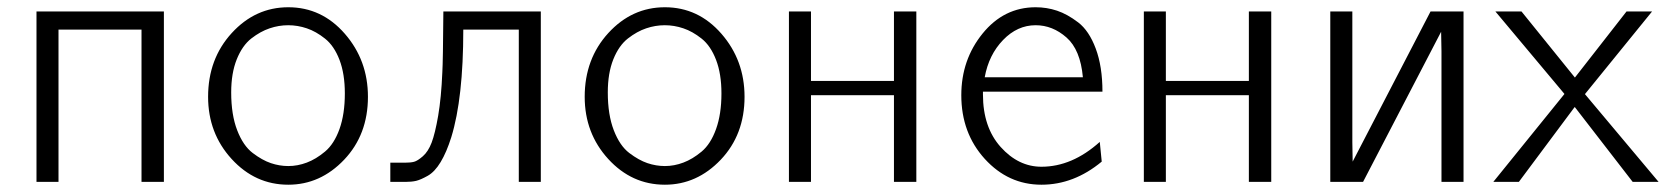

<svg xmlns="http://www.w3.org/2000/svg" viewBox="-20 -504 4616 532"><path d="M81.1 0V-472.2H434.1V0H372.1V-421.9H142.1V0Z M556.6 -235.8Q556.6 -340.8 622.1 -412.4Q687.5 -483.9 778.8 -483.9Q871.6 -483.9 935.5 -410.4Q999.5 -336.9 999.5 -235.8Q999.5 -130.9 933.6 -61.5Q867.7 7.8 778.8 7.8Q687 7.8 621.8 -63.5Q556.6 -134.8 556.6 -235.8ZM620.6 -248Q620.6 -186 637.2 -143.1Q653.8 -100.1 680.2 -80.1Q706.5 -60.1 730.5 -52Q754.4 -43.9 778.8 -43.9Q804.7 -43.9 830.1 -53.5Q855.5 -63 880.6 -84Q905.8 -105 920.7 -146.5Q935.5 -188 935.5 -245.1Q935.5 -299.3 920.7 -338.1Q905.8 -377 880.6 -397Q855.5 -417 830.1 -425.5Q804.7 -434.1 778.6 -434.1Q752.4 -434.1 727.1 -425.5Q701.7 -417 676.5 -397.5Q651.4 -377.9 636 -339.6Q620.6 -301.3 620.6 -248Z M1061.5 0V-53.2H1101.6Q1117.7 -53.2 1127.2 -55.7Q1136.7 -58.1 1151.6 -71Q1166.5 -84 1176 -108.9Q1185.5 -133.8 1194.1 -183.3Q1202.6 -232.9 1205.6 -303.2Q1207.5 -334 1208.5 -472.2H1478.5V0H1417.5V-421.9H1263.7Q1263.7 -231.9 1230.5 -124Q1217.3 -82 1200.9 -54.9Q1184.6 -27.8 1165 -16.8Q1145.5 -5.9 1133.1 -2.9Q1120.6 0 1103.5 0Z M1600.1 -235.8Q1600.1 -340.8 1665.5 -412.4Q1731 -483.9 1822.3 -483.9Q1915 -483.9 1979 -410.4Q2043 -336.9 2043 -235.8Q2043 -130.9 1977.1 -61.5Q1911.1 7.8 1822.3 7.8Q1730.5 7.8 1665.3 -63.5Q1600.1 -134.8 1600.1 -235.8ZM1664.1 -248Q1664.1 -186 1680.7 -143.1Q1697.3 -100.1 1723.6 -80.1Q1750 -60.1 1773.9 -52Q1797.9 -43.9 1822.3 -43.9Q1848.1 -43.9 1873.5 -53.5Q1898.9 -63 1924.1 -84Q1949.2 -105 1964.1 -146.5Q1979 -188 1979 -245.1Q1979 -299.3 1964.1 -338.1Q1949.2 -377 1924.1 -397Q1898.9 -417 1873.5 -425.5Q1848.1 -434.1 1822 -434.1Q1795.9 -434.1 1770.5 -425.5Q1745.1 -417 1720 -397.5Q1694.8 -377.9 1679.4 -339.6Q1664.1 -301.3 1664.1 -248Z M2166 0V-472.2H2227.1V-279.8H2457V-472.2H2519V0H2457V-240.2H2227.1V0Z M2643.6 -240.2Q2643.6 -338.4 2702.6 -411.1Q2761.7 -483.9 2849.6 -483.9Q2880.4 -483.9 2908.9 -474.4Q2937.5 -464.8 2967.5 -441.9Q2997.6 -418.9 3016.1 -369.4Q3034.7 -319.8 3034.7 -250H2703.6V-242.2Q2703.6 -151.4 2752.7 -96.7Q2801.8 -42 2865.7 -42Q2950.7 -42 3027.3 -110.8L3032.7 -56.2Q2955.6 7.8 2865.7 7.8Q2773.9 7.8 2708.7 -63.7Q2643.6 -135.3 2643.6 -240.2ZM2708.5 -290H2980.5Q2973.6 -366.2 2935.1 -400.1Q2896.5 -434.1 2849.6 -434.1Q2798.8 -434.1 2759.3 -393.1Q2719.7 -352.1 2708.5 -290Z M3149.4 0V-472.2H3210.4V-279.8H3440.4V-472.2H3502.4V0H3440.4V-240.2H3210.4V0Z M3666 0V-472.2H3727.1V-109.9L3728 -56.2L3943.8 -472.2H4035.2V0H3974.1V-361.8L3973.1 -416L3756.8 0Z M4117.7 0 4314.5 -243.2V-244.1L4123.5 -472.2H4195.8L4343.8 -289.1L4486.8 -472.2H4557.6L4371.6 -243.2L4575.7 0H4503.9L4343.8 -207H4342.8L4188.5 0Z"/></svg>

Font: CMU Bright
Style: Roman
Weight: 500
Version: Version 0.7.0